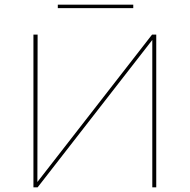

<svg xmlns="http://www.w3.org/2000/svg" viewBox="-20 -807 817 827"><path d="M554 -772H229V-787H554ZM653 0H636V-635L142 0H124V-658H142L141 -23L635 -658H653Z"/></svg>

Font: Ysabeau Infant Thin
Style: Regular
Weight: 200
Designer: Christian Thalmann (Catharsis Fonts)
Version: Version 0.003